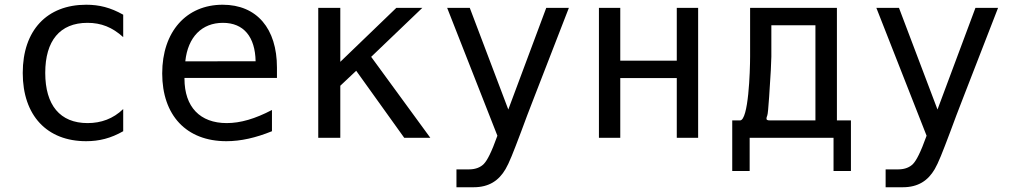

<svg xmlns="http://www.w3.org/2000/svg" viewBox="-20 -580 4254 808"><path d="M342.3 14.2C397.5 14.2 446.3 2 498.5 -27.8V-121.1C456.1 -80.1 405.3 -62 348.6 -62C232.4 -62 170.4 -137.7 170.4 -273.4C170.4 -408.2 231.9 -483.9 348.1 -483.9C405.8 -483.9 452.6 -465.3 498.5 -423.8V-518.1C444.8 -548.3 397.5 -560.1 342.8 -560.1C177.7 -560.1 75.7 -452.6 75.7 -272.9C75.7 -93.3 178.2 14.2 342.3 14.2Z M932.6 14.2C993.2 14.2 1056.2 0 1124.5 -27.8V-117.2C1053.7 -80.1 992.2 -62 934.1 -62C821.8 -62 756.3 -129.9 756.3 -249V-252H1145.5V-295.9C1145.5 -459.5 1061 -560.1 917 -560.1C764.6 -560.1 662.6 -447.3 662.6 -271C662.6 -95.2 763.7 14.2 932.6 14.2ZM759.8 -321.8C770.5 -424.8 830.1 -483.9 918 -483.9C1006.3 -483.9 1053.7 -424.3 1055.7 -322.3Z M1319.3 0H1412.1V-219.2L1479 -282.2L1681.2 0H1791L1542 -340.8L1757.3 -546.9H1647.9L1412.1 -319.8V-546.9H1319.3Z M1900.9 208H1973.1C2037.6 208 2079.1 180.2 2107.4 131.8C2122.6 106 2139.2 64 2172.9 -25.4C2201.7 -102.1 2193.4 -82 2230 -175.8L2374 -546.9H2278.8L2119.1 -119.1L1957 -546.9H1861.8L2073.2 -8.8C2047.9 62 2030.3 95.2 2016.1 109.9C2003.4 123 1982.9 132.8 1954.1 132.8H1900.9Z M2500.5 0H2590.3V-251.5H2828.1V0H2918V-546.9H2828.1V-324.7H2590.3V-546.9H2500.5Z M3061.5 139.6H3134.8V0H3487.8V139.6H3561V-73.2H3502V-546.9H3136.7V-343.8C3136.7 -278.8 3129.9 -73.2 3094.2 -73.2H3061.5ZM3222.2 -73.2C3208 -73.2 3205.6 -75.7 3205.6 -81.1C3205.6 -84.5 3206.5 -87.9 3209 -94.2C3211.4 -100.6 3213.4 -125 3216.8 -172.4C3223.1 -261.7 3226.1 -322.3 3226.1 -341.8V-473.6H3411.6V-73.2Z M3707 208H3779.3C3843.8 208 3885.3 180.2 3913.6 131.8C3928.7 106 3945.3 64 3979 -25.4C4007.8 -102.1 3999.5 -82 4036.1 -175.8L4180.2 -546.9H4085L3925.3 -119.1L3763.2 -546.9H3668L3879.4 -8.8C3854 62 3836.4 95.2 3822.3 109.9C3809.6 123 3789.1 132.8 3760.3 132.8H3707Z"/></svg>

Font: Hack
Style: Regular
Weight: 400
Monospace: yes
Designer: Christopher Simpkins
Foundry: Christopher Simpkins
Version: Version 2.010